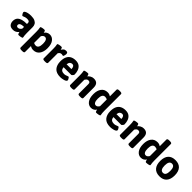

<svg xmlns="http://www.w3.org/2000/svg" viewBox="417 -2535 4522 4522"><g transform="rotate(45 2677.5 -274.0)"><path d="M190 8Q109 8 75.5 -34.5Q42 -77 42 -138Q42 -169 51.5 -201.5Q61 -234 90 -262Q119 -290 176.5 -307Q234 -324 329 -324V-357Q329 -386 310.5 -400Q292 -414 251 -414Q215 -414 188.5 -406Q162 -398 145.5 -390Q129 -382 123 -382Q113 -382 100.5 -397.5Q88 -413 79.5 -432.5Q71 -452 71 -462Q71 -479 95.5 -495Q120 -511 163.5 -521Q207 -531 262 -531Q341 -531 388 -509.5Q435 -488 456 -450.5Q477 -413 477 -364V-176Q477 -124 480 -96.5Q483 -69 486 -55.5Q489 -42 489 -31Q489 -22 475.5 -16Q462 -10 442.5 -6Q423 -2 404.5 -0.5Q386 1 377 1Q361 1 353.5 -10.5Q346 -22 343 -38.5Q340 -55 337 -68Q334 -62 316.5 -43.5Q299 -25 267.5 -8.5Q236 8 190 8ZM239 -109Q268 -109 292.5 -127Q317 -145 329 -172V-227Q189 -227 189 -153Q189 -134 201.5 -121.5Q214 -109 239 -109Z M675 206Q615 206 615 174V-347Q615 -397 612 -424Q609 -451 606 -464.5Q603 -478 603 -488Q603 -497 616.5 -503Q630 -509 649.5 -513Q669 -517 687.5 -518.5Q706 -520 715 -520Q731 -520 738.5 -509Q746 -498 749 -483Q752 -468 755 -456Q772 -488 807.5 -509.5Q843 -531 889 -531Q970 -531 1023 -461.5Q1076 -392 1076 -261Q1076 -139 1021 -65.5Q966 8 865 8Q830 8 804.5 -2Q779 -12 763 -23V174Q763 206 703 206ZM833 -109Q926 -109 926 -261Q926 -334 906 -372Q886 -410 845 -410Q817 -410 797 -392Q777 -374 763 -351V-128Q775 -121 792.5 -115Q810 -109 833 -109Z M1240 2Q1180 2 1180 -30V-347Q1180 -397 1177 -424Q1174 -451 1171 -464.5Q1168 -478 1168 -488Q1168 -497 1181.5 -503Q1195 -509 1214.5 -513Q1234 -517 1252.5 -518.5Q1271 -520 1280 -520Q1296 -520 1303.5 -509Q1311 -498 1314 -483Q1317 -468 1320 -455Q1336 -484 1361 -507.5Q1386 -531 1429 -531Q1466 -531 1476 -516Q1486 -501 1486 -477Q1486 -468 1482.5 -447.5Q1479 -427 1472 -410Q1465 -393 1455 -393Q1445 -393 1434 -397Q1423 -401 1408 -401Q1377 -401 1357 -383.5Q1337 -366 1328 -351V-30Q1328 2 1268 2Z M1767 8Q1631 8 1568.5 -64.5Q1506 -137 1506 -258Q1506 -357 1537 -417Q1568 -477 1623 -504Q1678 -531 1749 -531Q1828 -531 1875 -495.5Q1922 -460 1943.5 -401.5Q1965 -343 1965 -273Q1965 -265 1955 -250.5Q1945 -236 1933 -225Q1921 -214 1914 -214H1659Q1664 -154 1694.5 -131.5Q1725 -109 1774 -109Q1806 -109 1830.5 -117Q1855 -125 1871.5 -132.5Q1888 -140 1895 -140Q1906 -140 1918 -125Q1930 -110 1938.5 -92Q1947 -74 1947 -64Q1947 -45 1927.5 -31.5Q1908 -18 1878.5 -9Q1849 0 1818.5 4Q1788 8 1767 8ZM1659 -313H1821Q1821 -357 1804 -385.5Q1787 -414 1749 -414Q1718 -414 1693 -392.5Q1668 -371 1659 -313Z M2125 2Q2065 2 2065 -30V-347Q2065 -397 2062 -424Q2059 -451 2056 -464.5Q2053 -478 2053 -488Q2053 -497 2066.5 -503Q2080 -509 2099.5 -513Q2119 -517 2137.5 -518.5Q2156 -520 2165 -520Q2181 -520 2188.5 -509Q2196 -498 2199 -483Q2202 -468 2205 -455Q2227 -484 2266 -507.5Q2305 -531 2354 -531Q2429 -531 2465 -491.5Q2501 -452 2501 -369V-30Q2501 2 2441 2H2413Q2353 2 2353 -30V-347Q2353 -376 2339.5 -392.5Q2326 -409 2293 -409Q2262 -409 2242 -388.5Q2222 -368 2213 -351V-30Q2213 2 2153 2Z M2789 8Q2708 8 2655 -62Q2602 -132 2602 -262Q2602 -384 2657 -457.5Q2712 -531 2813 -531Q2848 -531 2873.5 -521Q2899 -511 2915 -500V-722Q2915 -754 2975 -754H3003Q3063 -754 3063 -722V-176Q3063 -124 3066 -96.5Q3069 -69 3072 -55.5Q3075 -42 3075 -31Q3075 -22 3061.5 -16Q3048 -10 3028.5 -6Q3009 -2 2990.5 -0.5Q2972 1 2963 1Q2947 1 2939.5 -10.5Q2932 -22 2929 -38Q2926 -54 2923 -67Q2906 -35 2871 -13.5Q2836 8 2789 8ZM2833 -113Q2862 -113 2882 -131Q2902 -149 2915 -172V-395Q2903 -402 2885.5 -408Q2868 -414 2845 -414Q2752 -414 2752 -262Q2752 -189 2772 -151Q2792 -113 2833 -113Z M3428 8Q3292 8 3229.5 -64.5Q3167 -137 3167 -258Q3167 -357 3198 -417Q3229 -477 3284 -504Q3339 -531 3410 -531Q3489 -531 3536 -495.5Q3583 -460 3604.5 -401.5Q3626 -343 3626 -273Q3626 -265 3616 -250.5Q3606 -236 3594 -225Q3582 -214 3575 -214H3320Q3325 -154 3355.5 -131.5Q3386 -109 3435 -109Q3467 -109 3491.5 -117Q3516 -125 3532.5 -132.5Q3549 -140 3556 -140Q3567 -140 3579 -125Q3591 -110 3599.5 -92Q3608 -74 3608 -64Q3608 -45 3588.5 -31.5Q3569 -18 3539.5 -9Q3510 0 3479.5 4Q3449 8 3428 8ZM3320 -313H3482Q3482 -357 3465 -385.5Q3448 -414 3410 -414Q3379 -414 3354 -392.5Q3329 -371 3320 -313Z M3786 2Q3726 2 3726 -30V-347Q3726 -397 3723 -424Q3720 -451 3717 -464.5Q3714 -478 3714 -488Q3714 -497 3727.5 -503Q3741 -509 3760.5 -513Q3780 -517 3798.5 -518.5Q3817 -520 3826 -520Q3842 -520 3849.5 -509Q3857 -498 3860 -483Q3863 -468 3866 -455Q3888 -484 3927 -507.5Q3966 -531 4015 -531Q4090 -531 4126 -491.5Q4162 -452 4162 -369V-30Q4162 2 4102 2H4074Q4014 2 4014 -30V-347Q4014 -376 4000.5 -392.5Q3987 -409 3954 -409Q3923 -409 3903 -388.5Q3883 -368 3874 -351V-30Q3874 2 3814 2Z M4450 8Q4369 8 4316 -62Q4263 -132 4263 -262Q4263 -384 4318 -457.5Q4373 -531 4474 -531Q4509 -531 4534.5 -521Q4560 -511 4576 -500V-722Q4576 -754 4636 -754H4664Q4724 -754 4724 -722V-176Q4724 -124 4727 -96.5Q4730 -69 4733 -55.5Q4736 -42 4736 -31Q4736 -22 4722.5 -16Q4709 -10 4689.5 -6Q4670 -2 4651.5 -0.5Q4633 1 4624 1Q4608 1 4600.5 -10.5Q4593 -22 4590 -38Q4587 -54 4584 -67Q4567 -35 4532 -13.5Q4497 8 4450 8ZM4494 -113Q4523 -113 4543 -131Q4563 -149 4576 -172V-395Q4564 -402 4546.5 -408Q4529 -414 4506 -414Q4413 -414 4413 -262Q4413 -189 4433 -151Q4453 -113 4494 -113Z M5071 8Q4952 8 4890 -62Q4828 -132 4828 -262Q4828 -393 4890 -462Q4952 -531 5071 -531Q5190 -531 5251.5 -462Q5313 -393 5313 -262Q5313 -132 5251.5 -62Q5190 8 5071 8ZM5071 -109Q5119 -109 5141 -148Q5163 -187 5163 -262Q5163 -337 5141 -375.5Q5119 -414 5071 -414Q4978 -414 4978 -262Q4978 -187 5000.5 -148Q5023 -109 5071 -109Z"/></g></svg>

Font: Asap
Style: Bold
Weight: 700
Designer: Pablo Cosgaya
Foundry: Omnibus-Type
Version: Version 3.001; ttfautohint (v1.8.3)